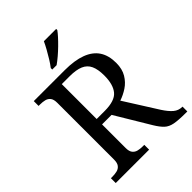

<svg xmlns="http://www.w3.org/2000/svg" viewBox="-260 -1057 1183 1183"><g transform="rotate(-45 331.0 -465.5)"><path d="M38 0V-42H51Q73 -42 91.5 -46.5Q110 -51 121.5 -65.5Q133 -80 133 -109V-604Q133 -634 121.5 -648.5Q110 -663 91.5 -667.5Q73 -672 51 -672H38V-714H307Q394 -714 451 -692.5Q508 -671 536 -628.5Q564 -586 564 -521Q564 -468 542 -431.5Q520 -395 486.5 -373Q453 -351 417 -339L554 -122Q580 -82 604 -62Q628 -42 659 -42H662V0H648Q586 0 551.5 -6.5Q517 -13 496 -32.5Q475 -52 452 -90L317 -315H234V-109Q234 -80 245.5 -65.5Q257 -51 275.5 -46.5Q294 -42 316 -42H329V0ZM304 -362Q392 -362 424.5 -401Q457 -440 457 -518Q457 -572 442 -604.5Q427 -637 393 -651.5Q359 -666 302 -666H234V-362ZM256 -784Q271 -803 287 -829Q303 -855 318 -882Q333 -909 343 -931H450V-921Q441 -908 423 -888Q405 -868 382.5 -846Q360 -824 337 -804.5Q314 -785 294 -771H256Z"/></g></svg>

Font: Noto Serif Tamil
Style: Regular
Weight: 400
Designer: Indian Type Foundry, Tom Grace, and the Monotype Design Team
Foundry: Monotype Imaging Inc.
Version: Version 2.003